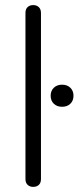

<svg xmlns="http://www.w3.org/2000/svg" viewBox="-20 -730 309 755"><path d="M80.1 -25.9V-679.2Q80.1 -694.3 88.6 -702.1Q97.2 -710 110.6 -710Q124 -710 132.6 -701.9Q141.1 -693.8 141.1 -679.2V-25.9Q141.1 -10.7 132.6 -2.9Q124 4.9 110.6 4.9Q97.2 4.9 88.6 -3.2Q80.1 -11.2 80.1 -25.9ZM191.7 -322Q179.2 -334 179.2 -353.5Q179.2 -373 191.7 -385Q204.1 -397 224.1 -397Q244.1 -397 256.6 -385Q269 -373 269 -353.5Q269 -334 256.6 -322Q244.1 -310.1 224.1 -310.1Q204.1 -310.1 191.7 -322Z"/></svg>

Font: Nunito-Light
Style: Regular
Weight: 300
Designer: Vernon Adams
Foundry: newtypography
Version: Version 3.000